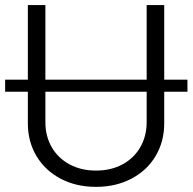

<svg xmlns="http://www.w3.org/2000/svg" viewBox="-31 -727 761 759"><path d="M710 -364.3H618.2V-239.3Q618.2 -167.5 584.2 -110.4Q550.3 -53.2 488.8 -20.8Q427.2 11.7 348.6 11.7Q269.5 11.7 208.3 -20.8Q147 -53.2 113 -110.4Q79.1 -167.5 79.1 -239.3V-364.3H-10.7V-412.1H79.1V-707H148.4V-412.1H548.8V-707H618.2V-412.1H710ZM348.6 -52.7Q408.2 -52.7 453.6 -77.4Q499 -102.1 523.9 -145.8Q548.8 -189.5 548.8 -244.1V-364.3H148.4V-244.1Q148.4 -189 173.3 -145.5Q198.2 -102.1 243.7 -77.4Q289.1 -52.7 348.6 -52.7Z"/></svg>

Font: Pretendard JP Light
Style: Regular
Weight: 300
Designer: Base glyphs from Inter by Rasmus Andersson; Hangeul glyphs from Noto Sans CJK(Source Han Sans) by Jang Soo-young and Kan
Foundry: Kil Hyung-jin
Version: Version 1.309